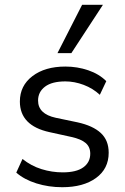

<svg xmlns="http://www.w3.org/2000/svg" viewBox="-20 -773 521 802"><path d="M240 9Q183 9 132 -7Q81 -23 48 -52L74 -109Q110 -80 153.5 -66.5Q197 -53 242 -53Q299 -53 328 -74Q357 -95 357 -131Q357 -159 338 -175.5Q319 -192 278 -201L187 -221Q63 -248 63 -349Q63 -415 115.5 -455Q168 -495 253 -495Q303 -495 348.5 -479.5Q394 -464 424 -434L397 -377Q368 -404 329.5 -418.5Q291 -433 253 -433Q197 -433 168 -411Q139 -389 139 -353Q139 -297 213 -281L304 -262Q368 -248 401 -217.5Q434 -187 434 -135Q434 -68 381 -29.5Q328 9 240 9ZM220 -551 323 -753H410L278 -551Z"/></svg>

Font: Nunito Sans
Style: Regular
Weight: 400
Designer: Vernon Adams
Foundry: Vernon Adams
Version: Version 3.101; ttfautohint (v1.8.4.7-5d5b);gftools[0.9.27]